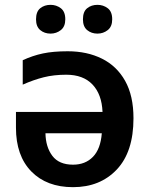

<svg xmlns="http://www.w3.org/2000/svg" viewBox="-20 -764 621 794"><path d="M260 -552Q340 -552 401.5 -521.5Q463 -491 497.5 -429.5Q532 -368 532 -275Q532 -136 463 -63Q394 10 282 10Q173 10 109.5 -55Q46 -120 46 -236V-301H404Q401 -374 362.5 -414.5Q324 -455 254 -455Q203 -455 161 -444.5Q119 -434 74 -414V-515Q115 -534 157.5 -543Q200 -552 260 -552ZM168 -213Q169 -156 196.5 -119.5Q224 -83 282 -83Q333 -83 364.5 -115.5Q396 -148 401 -213ZM129 -684Q129 -716 146.5 -730Q164 -744 189 -744Q213 -744 231.5 -730Q250 -716 250 -684Q250 -654 231.5 -639.5Q213 -625 189 -625Q164 -625 146.5 -639.5Q129 -654 129 -684ZM323 -684Q323 -716 340.5 -730Q358 -744 383 -744Q407 -744 425.5 -730Q444 -716 444 -684Q444 -654 425.5 -639.5Q407 -625 383 -625Q358 -625 340.5 -639.5Q323 -654 323 -684Z"/></svg>

Font: Noto Sans SemiBold
Style: Regular
Weight: 600
Designer: Monotype Design Team
Foundry: Monotype Imaging Inc.
Version: Version 2.007